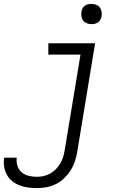

<svg xmlns="http://www.w3.org/2000/svg" viewBox="-61 -752 681 985"><path d="M129 213Q105 213 82.5 210Q60 207 39.5 199Q19 191 2 177.5Q-15 164 -25.5 145Q-36 126 -39.5 103.5Q-43 81 -40 58Q-39 58 -39 57.5Q-39 57 -39 57H25Q25 57 25 57Q25 57 25 57Q22 79 28.5 99Q35 119 50 132Q65 145 86 150Q107 155 129 155Q146 155 163.5 151Q181 147 197 138Q213 129 226 115.5Q239 102 248.5 86Q258 70 263 53Q268 36 271 18L352 -472H187V-530H427L335 28Q331 52 323 76Q315 100 301 122Q287 144 268 162.5Q249 181 225.5 192.5Q202 204 177.5 208.5Q153 213 129 213ZM408 -628Q396 -628 384.5 -632.5Q373 -637 366 -646Q359 -655 357 -667.5Q355 -680 357 -693Q358 -701 362.5 -709.5Q367 -718 374.5 -723Q382 -728 391 -730Q400 -732 408 -732Q421 -732 432.5 -727.5Q444 -723 451 -714Q458 -705 460 -692.5Q462 -680 460 -667Q458 -659 453.5 -650.5Q449 -642 441.5 -637Q434 -632 425.5 -630Q417 -628 408 -628Z"/></svg>

Font: Iosevka Curly LtExObl
Style: Regular
Weight: 300
Width: 7
Italic angle: -9°
Monospace: yes
Designer: Belleve Invis
Foundry: Belleve Invis
Version: Version 11.1.0; ttfautohint (v1.8.3)